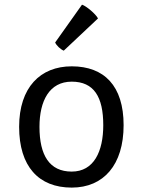

<svg xmlns="http://www.w3.org/2000/svg" viewBox="-20 -809 623 838"><path d="M63.5 -255.4C63.5 -83 148.4 9.8 293 9.8C432.6 9.8 519.5 -89.8 519.5 -262.7C519.5 -434.6 434.6 -519.5 293 -519.5C156.2 -519.5 63.5 -427.7 63.5 -255.4ZM152.3 -255.4C152.3 -369.1 195.8 -452.6 293 -452.6C390.1 -452.6 430.7 -386.2 430.7 -262.7C430.7 -148.4 390.1 -60.1 293 -60.1C195.8 -60.1 152.3 -131.3 152.3 -255.4ZM258.3 -587.9 407.7 -728.5C398.9 -747.1 356 -783.2 337.9 -788.6L220.7 -623.5C226.6 -609.9 244.6 -593.3 258.3 -587.9Z"/></svg>

Font: Basic
Style: Regular
Weight: 400
Designer: Magnus Gaarde
Foundry: Magnus Gaarde
Version: Version 1.001